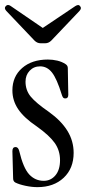

<svg xmlns="http://www.w3.org/2000/svg" viewBox="-23 -761 353 790"><path d="M131 9Q108 9 82 3.5Q56 -2 40 -10Q31 -15 31 -27L28 -139Q28 -156 41 -156Q52 -156 56 -140Q73 -69 97.5 -43Q122 -17 157 -17Q186 -17 205 -39.5Q224 -62 224 -102Q224 -142 202 -173Q180 -204 128 -241Q76 -276 52 -311.5Q28 -347 28 -389Q28 -446 68 -481Q108 -516 174 -516Q194 -516 213 -511.5Q232 -507 247 -497Q256 -491 256 -481L258 -371Q258 -356 246 -356Q239 -356 236 -360.5Q233 -365 231 -372Q211 -437 191 -462.5Q171 -488 142 -488Q116 -488 99 -470Q82 -452 82 -425Q82 -390 103 -364Q124 -338 179 -300Q229 -264 254.5 -222.5Q280 -181 280 -132Q280 -68 239 -29.5Q198 9 131 9ZM144 -583Q130 -583 119 -594L3 -716Q-7 -727 0 -735Q8 -745 20 -737L153 -646L287 -736Q301 -745 307 -735Q314 -727 304 -716L188 -594Q177 -583 163 -583Z"/></svg>

Font: Instrument Serif
Style: Regular
Weight: 400
Designer: Rodrigo Fuenzalida
Foundry: fragTYPE
Version: Version 1.000; ttfautohint (v1.8.4.7-5d5b);gftools[0.9.27]